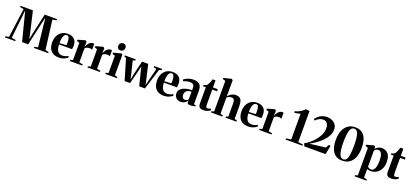

<svg xmlns="http://www.w3.org/2000/svg" viewBox="51 -2331 8759 4076"><g transform="rotate(20 4430.0 -293.0)"><path d="M66 -41 155 -699.5 70 -717V-743H349.5L459 -273.5L486 -142.5L512.5 -274.5L616 -743H894.5V-717L805.5 -699.5L889 -41.5L964.5 -26V0H642.5V-26.5L721.5 -41.5L670 -516.5L651.5 -688.5L613 -525L501.5 -30.5H364.5L239.5 -518L196.5 -688.5L178.5 -517L127.5 -41L221 -26V0H-12.5V-26Z M1212 11.5Q1127.5 11.5 1073 -20.5Q1018.5 -52.5 992 -111.2Q965.5 -170 965.5 -249.5Q965.5 -315 984.5 -366.8Q1003.5 -418.5 1037.5 -455Q1071.5 -491.5 1117 -510.5Q1162.5 -529.5 1216.5 -529.5Q1311 -529.5 1364.5 -481.5Q1418 -433.5 1419.5 -342.5Q1419.5 -309.5 1417.8 -287.2Q1416 -265 1412 -252.5H1118.5Q1120 -203 1129.2 -165.8Q1138.5 -128.5 1156 -103.8Q1173.5 -79 1199.8 -66.5Q1226 -54 1261 -54Q1294 -54 1331 -65.2Q1368 -76.5 1389.5 -93L1404 -61.5Q1389 -45.5 1359.2 -28.5Q1329.5 -11.5 1291.2 0Q1253 11.5 1212 11.5ZM1117.5 -283 1272 -291.5Q1273 -306 1273.2 -319.5Q1273.5 -333 1274 -347.5Q1274 -419.5 1260 -457.2Q1246 -495 1208 -495Q1188 -495 1171.2 -482.8Q1154.5 -470.5 1142.2 -444.5Q1130 -418.5 1123.5 -378.5Q1117 -338.5 1117.5 -283Z M1452.5 0V-26.5L1511 -41.5V-432L1452.5 -453V-481L1605.5 -524.5H1624.5L1648 -507L1647.5 -479.5L1645 -390L1648 -392Q1650.5 -405 1661.5 -426.8Q1672.5 -448.5 1691 -471Q1709.5 -493.5 1733.8 -509Q1758 -524.5 1786.5 -524.5Q1797.5 -524.5 1804.8 -523Q1812 -521.5 1816.5 -519V-383Q1810 -388.5 1795.8 -394.2Q1781.5 -400 1760.5 -400Q1737.5 -400 1717.8 -395.8Q1698 -391.5 1682 -382.2Q1666 -373 1653.5 -357.5L1654 -42L1735 -26.5V0Z M1853.5 0V-26.5L1912 -41.5V-432L1853.5 -453V-481L2006.5 -524.5H2025.5L2049 -507L2048.5 -479.5L2046 -390L2049 -392Q2051.5 -405 2062.5 -426.8Q2073.5 -448.5 2092 -471Q2110.5 -493.5 2134.8 -509Q2159 -524.5 2187.5 -524.5Q2198.5 -524.5 2205.8 -523Q2213 -521.5 2217.5 -519V-383Q2211 -388.5 2196.8 -394.2Q2182.5 -400 2161.5 -400Q2138.5 -400 2118.8 -395.8Q2099 -391.5 2083 -382.2Q2067 -373 2054.5 -357.5L2055 -42L2136 -26.5V0Z M2254.5 0V-26.5L2314 -41.5V-432L2254 -453.5V-480.5L2420 -524.5H2435.5L2456.5 -505.5L2457 -41.5L2518.5 -26.5V0ZM2383 -578.5Q2347.5 -578.5 2328.2 -600.2Q2309 -622 2309 -654Q2309 -691 2331.8 -716.5Q2354.5 -742 2394.5 -742H2395.5Q2430.5 -742 2450 -720.8Q2469.5 -699.5 2469.5 -667Q2469.5 -630.5 2446.8 -604.5Q2424 -578.5 2384 -578.5Z M2510.5 -486.5V-512.5H2757.5V-487L2704 -468L2779 -165.5L2799.5 -68.5L2817.5 -169L2899 -512.5H3038L3119 -166L3140 -68.5L3163 -169L3239 -467.5L3172.5 -487V-512.5H3353V-486.5L3297.5 -468L3151.5 1.5H3022L2943 -312L2919.5 -412L2897 -312L2815.5 1.5H2692.5L2553 -468Z M3581 11.5Q3496.5 11.5 3442 -20.5Q3387.5 -52.5 3361 -111.2Q3334.5 -170 3334.5 -249.5Q3334.5 -315 3353.5 -366.8Q3372.5 -418.5 3406.5 -455Q3440.5 -491.5 3486 -510.5Q3531.5 -529.5 3585.5 -529.5Q3680 -529.5 3733.5 -481.5Q3787 -433.5 3788.5 -342.5Q3788.5 -309.5 3786.8 -287.2Q3785 -265 3781 -252.5H3487.5Q3489 -203 3498.2 -165.8Q3507.5 -128.5 3525 -103.8Q3542.5 -79 3568.8 -66.5Q3595 -54 3630 -54Q3663 -54 3700 -65.2Q3737 -76.5 3758.5 -93L3773 -61.5Q3758 -45.5 3728.2 -28.5Q3698.5 -11.5 3660.2 0Q3622 11.5 3581 11.5ZM3486.5 -283 3641 -291.5Q3642 -306 3642.2 -319.5Q3642.5 -333 3643 -347.5Q3643 -419.5 3629 -457.2Q3615 -495 3577 -495Q3557 -495 3540.2 -482.8Q3523.5 -470.5 3511.2 -444.5Q3499 -418.5 3492.5 -378.5Q3486 -338.5 3486.5 -283Z M3958 10.5Q3916.5 10.5 3884 -6.8Q3851.5 -24 3832.5 -56.2Q3813.5 -88.5 3813.5 -133.5Q3813.5 -181 3840 -214Q3866.5 -247 3909.5 -267.2Q3952.5 -287.5 4003.8 -296.8Q4055 -306 4105 -306V-358Q4105 -386.5 4095.2 -408Q4085.5 -429.5 4065 -441.2Q4044.5 -453 4011 -453Q3961 -453 3921.8 -441.2Q3882.5 -429.5 3859.5 -419L3843 -449Q3859.5 -464.5 3890.5 -482.5Q3921.5 -500.5 3965.2 -513.8Q4009 -527 4063.5 -527Q4123 -527 4163.2 -508Q4203.5 -489 4224 -448.8Q4244.5 -408.5 4244.5 -345V-37.5L4288 -31.5V-6.5Q4277.5 -4 4259 -0.2Q4240.5 3.5 4218.5 6.2Q4196.5 9 4174 9Q4142 9 4125 0.8Q4108 -7.5 4108 -36V-76.5Q4099 -57.5 4078.2 -37.2Q4057.5 -17 4027 -3.2Q3996.5 10.5 3958 10.5ZM4027.5 -61.5Q4048 -61.5 4069.5 -71Q4091 -80.5 4105 -98.5V-272Q4056 -272 4023.5 -256.8Q3991 -241.5 3974.8 -214.8Q3958.5 -188 3958.5 -153Q3958.5 -125.5 3967.5 -104.8Q3976.5 -84 3992.2 -72.8Q4008 -61.5 4027.5 -61.5Z M4470 11Q4412.5 11 4385 -14.5Q4357.5 -40 4357.5 -101V-465H4294V-491.5Q4304 -495 4315.8 -498.5Q4327.5 -502 4338.8 -506.2Q4350 -510.5 4357 -514.5Q4366 -520 4372.8 -529.2Q4379.5 -538.5 4385.5 -549.5Q4391.5 -560.5 4397 -571Q4402.5 -581.5 4409.2 -599Q4416 -616.5 4423 -636.2Q4430 -656 4435.5 -671.5H4501.5L4502 -512.5H4610.5V-465H4503V-136Q4503 -100.5 4507 -83.2Q4511 -66 4520.2 -60.8Q4529.5 -55.5 4545 -55.5Q4561.5 -55.5 4580.5 -62Q4599.5 -68.5 4613 -75.5L4628 -42.5Q4613 -29.5 4590.8 -17Q4568.5 -4.5 4538.2 3.2Q4508 11 4470 11Z M4700 -41.5V-733L4638 -751.5V-776L4801 -818H4817L4842 -800V-513L4839 -435Q4857.5 -457 4883.8 -478.2Q4910 -499.5 4943.5 -513.5Q4977 -527.5 5016.5 -527.5Q5070 -527.5 5102.2 -506.5Q5134.5 -485.5 5148.5 -441.8Q5162.5 -398 5162.5 -329.5V-41.5L5218.5 -26.5V0H4972V-26.5L5019.5 -41.5V-328.5Q5019.5 -367.5 5013.8 -394.2Q5008 -421 4993 -434.8Q4978 -448.5 4950 -448.5Q4928 -448.5 4908.5 -443.2Q4889 -438 4872.8 -429.2Q4856.5 -420.5 4843 -410.5V-41.5L4900 -26.5V0H4643V-26.5Z M5489.5 11.5Q5405 11.5 5350.5 -20.5Q5296 -52.5 5269.5 -111.2Q5243 -170 5243 -249.5Q5243 -315 5262 -366.8Q5281 -418.5 5315 -455Q5349 -491.5 5394.5 -510.5Q5440 -529.5 5494 -529.5Q5588.5 -529.5 5642 -481.5Q5695.5 -433.5 5697 -342.5Q5697 -309.5 5695.2 -287.2Q5693.5 -265 5689.5 -252.5H5396Q5397.5 -203 5406.8 -165.8Q5416 -128.5 5433.5 -103.8Q5451 -79 5477.2 -66.5Q5503.5 -54 5538.5 -54Q5571.5 -54 5608.5 -65.2Q5645.5 -76.5 5667 -93L5681.5 -61.5Q5666.5 -45.5 5636.8 -28.5Q5607 -11.5 5568.8 0Q5530.5 11.5 5489.5 11.5ZM5395 -283 5549.5 -291.5Q5550.5 -306 5550.8 -319.5Q5551 -333 5551.5 -347.5Q5551.5 -419.5 5537.5 -457.2Q5523.5 -495 5485.5 -495Q5465.5 -495 5448.8 -482.8Q5432 -470.5 5419.8 -444.5Q5407.5 -418.5 5401 -378.5Q5394.5 -338.5 5395 -283Z M5730 0V-26.5L5788.5 -41.5V-432L5730 -453V-481L5883 -524.5H5902L5925.5 -507L5925 -479.5L5922.5 -390L5925.5 -392Q5928 -405 5939 -426.8Q5950 -448.5 5968.5 -471Q5987 -493.5 6011.2 -509Q6035.5 -524.5 6064 -524.5Q6075 -524.5 6082.2 -523Q6089.5 -521.5 6094 -519V-383Q6087.5 -388.5 6073.2 -394.2Q6059 -400 6038 -400Q6015 -400 5995.2 -395.8Q5975.5 -391.5 5959.5 -382.2Q5943.5 -373 5931 -357.5L5931.5 -42L6012.5 -26.5V0Z M6440.5 -42V-624.5Q6428.5 -620 6405.8 -614.5Q6383 -609 6357.2 -604.5Q6331.5 -600 6310 -598.5L6303 -632.5Q6349.5 -641.5 6389.8 -661.2Q6430 -681 6461.5 -705.2Q6493 -729.5 6513.5 -752.5H6518.5L6599.5 -742.5V-42L6709.5 -26.5V0H6327.5V-26.5Z M6725.5 -60Q6779 -90.5 6828.8 -129.8Q6878.5 -169 6920.2 -214.8Q6962 -260.5 6993.2 -310.5Q7024.5 -360.5 7041.8 -412.2Q7059 -464 7059 -515Q7059 -566 7044.8 -600.8Q7030.5 -635.5 7003.5 -653.5Q6976.5 -671.5 6938.5 -671.5Q6907 -671.5 6876.2 -661Q6845.5 -650.5 6818 -631.8Q6790.5 -613 6768 -588L6744 -617Q6760.5 -639.5 6783.8 -663.2Q6807 -687 6838.2 -707Q6869.5 -727 6909 -739.2Q6948.5 -751.5 6997 -751.5Q7058 -751.5 7110 -727.8Q7162 -704 7193.8 -658.2Q7225.5 -612.5 7225.5 -546.5Q7225.5 -493 7204.5 -441.2Q7183.5 -389.5 7145.8 -340.8Q7108 -292 7058 -247Q7008 -202 6949.8 -162.5Q6891.5 -123 6829.5 -90L7190 -133L7233.5 -210L7271.5 -199.5L7232 0H6751.5Z M7608 10Q7539 10 7487.2 -14.8Q7435.5 -39.5 7400.8 -87Q7366 -134.5 7348.8 -202.5Q7331.5 -270.5 7331.5 -357.5Q7332 -486.5 7369.8 -574.5Q7407.5 -662.5 7475.2 -707.5Q7543 -752.5 7633 -752.5Q7700.5 -752.5 7752 -728.8Q7803.5 -705 7838.2 -658.8Q7873 -612.5 7890.8 -544.5Q7908.5 -476.5 7908 -387.5Q7908 -259.5 7872.5 -170.8Q7837 -82 7769.8 -36Q7702.5 10 7608 10ZM7620.5 -24Q7663.5 -24 7689.5 -59.2Q7715.5 -94.5 7727.2 -170.8Q7739 -247 7739 -369.5Q7739 -470 7731.5 -537.2Q7724 -604.5 7709 -644Q7694 -683.5 7671.8 -700.2Q7649.5 -717 7620 -717Q7591 -717 7568.8 -699Q7546.5 -681 7531.5 -640.5Q7516.5 -600 7508.5 -533Q7500.5 -466 7500.5 -369Q7500.5 -276 7508.2 -210.5Q7516 -145 7531 -103.8Q7546 -62.5 7568.5 -43.2Q7591 -24 7620.5 -24Z M7971.5 232.5V206.5L8030.5 190.5V-432L7971.5 -453V-481L8129 -524.5H8146.5L8169 -506.5L8167.5 -452Q8175 -467 8195.8 -485.2Q8216.5 -503.5 8246.8 -516.8Q8277 -530 8313 -530Q8376 -530 8420.2 -501.2Q8464.5 -472.5 8487.5 -417Q8510.5 -361.5 8510.5 -281.5Q8510.5 -214.5 8490.8 -160.2Q8471 -106 8436.2 -67.8Q8401.5 -29.5 8355.5 -9.2Q8309.5 11 8257 11Q8230 11 8205 7Q8180 3 8169 -1.5L8170 70.5V190.5L8239.5 206.5V232.5ZM8247.5 -23.5Q8284 -23.5 8308.2 -50Q8332.5 -76.5 8344.5 -129.8Q8356.5 -183 8356.5 -262.5Q8356.5 -320 8348.8 -359Q8341 -398 8327 -421.8Q8313 -445.5 8294.5 -456.2Q8276 -467 8255.5 -467Q8232 -467 8215 -458.8Q8198 -450.5 8187.2 -440.2Q8176.5 -430 8170 -422.5V-60Q8179 -45 8200.8 -34.2Q8222.5 -23.5 8247.5 -23.5Z M8713 11Q8655.5 11 8628 -14.5Q8600.5 -40 8600.5 -101V-465H8537V-491.5Q8547 -495 8558.8 -498.5Q8570.5 -502 8581.8 -506.2Q8593 -510.5 8600 -514.5Q8609 -520 8615.8 -529.2Q8622.5 -538.5 8628.5 -549.5Q8634.5 -560.5 8640 -571Q8645.5 -581.5 8652.2 -599Q8659 -616.5 8666 -636.2Q8673 -656 8678.5 -671.5H8744.5L8745 -512.5H8853.5V-465H8746V-136Q8746 -100.5 8750 -83.2Q8754 -66 8763.2 -60.8Q8772.5 -55.5 8788 -55.5Q8804.5 -55.5 8823.5 -62Q8842.5 -68.5 8856 -75.5L8871 -42.5Q8856 -29.5 8833.8 -17Q8811.5 -4.5 8781.2 3.2Q8751 11 8713 11Z"/></g></svg>

Font: Merriweather 120pt
Style: Bold
Weight: 700
Designer: Eben Sorkin
Foundry: Eben Sorkin
Version: Version 2.100